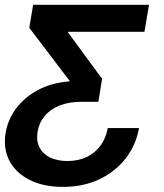

<svg xmlns="http://www.w3.org/2000/svg" viewBox="-27 -542 665 779"><path d="M228 216.3Q149.9 216.3 93.8 188.2Q37.6 160.2 11.5 110.8Q-14.6 61.5 -4.4 -2Q4.4 -55.7 37.8 -101.1Q71.3 -146.5 126.2 -176.3Q181.2 -206.1 254.9 -211.9L255.4 -213.9L91.8 -429.2L107.4 -522.5H577.6L559.1 -413.1H249L248.5 -411.1L387.2 -222.2L372.1 -128.9H301.8Q252.4 -128.9 215.1 -114Q177.7 -99.1 154.8 -72Q131.8 -44.9 125.5 -7.8Q119.6 28.3 132.8 55.2Q146 82 175.5 96.7Q205.1 111.3 246.6 111.3Q289.6 111.3 323.7 95.5Q357.9 79.6 380.4 49.3Q402.8 19 410.2 -22.5H537.1Q524.9 45.9 483.4 99.9Q441.9 153.8 376.7 185.1Q311.5 216.3 228 216.3Z"/></svg>

Font: Inter 28pt SemiBold
Style: Italic
Weight: 600
Italic angle: -9.3988°
Designer: Rasmus Andersson
Foundry: rsms
Version: Version 4.001;git-66647c0bb